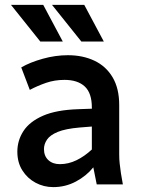

<svg xmlns="http://www.w3.org/2000/svg" viewBox="-20 -755 588 786"><path d="M51 -134Q51 -180 76 -218.5Q101 -257 155.5 -281Q210 -305 300 -308L356 -310V-315Q356 -374 327 -401Q298 -428 244 -428Q204 -428 169 -416Q134 -404 102 -387L67 -479Q103 -500 155 -514.5Q207 -529 258 -529Q319 -529 366.5 -506.5Q414 -484 441 -438.5Q468 -393 468 -325V-123Q468 -102 470 -85Q472 -68 475 -46L483 0H376L362 -70Q334 -35 291 -12Q248 11 198 11Q159 11 125.5 -7Q92 -25 71.5 -57.5Q51 -90 51 -134ZM160 -145Q160 -116 178 -99.5Q196 -83 225 -83Q260 -83 293 -99Q326 -115 356 -143V-237L306 -233Q248 -228 216.5 -215Q185 -202 172.5 -183.5Q160 -165 160 -145ZM25 -735H157L237 -585H145ZM193 -735H325L405 -585H313Z"/></svg>

Font: Radio Canada Medium
Style: Regular
Weight: 500
Designer: Charles Daoud, Etienne Aubert Bonn, Alexandre Saumier Demers, Jacques Le Bailly
Foundry: Radio-Canada
Version: Version 2.104; ttfautohint (v1.8.4.7-5d5b);gftools[0.9.28.de